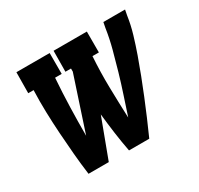

<svg xmlns="http://www.w3.org/2000/svg" viewBox="-117 -662 834 805"><g transform="rotate(-30 300.0 -260.0)"><path d="M97 0Q90 -52 85.5 -104Q81 -156 77.5 -208Q74 -260 72.5 -313Q71 -366 73 -419H47L48 -520H209V-419H177Q172 -350 170 -281Q168 -212 168 -143L254 -404Q254 -408 254 -411.5Q254 -415 254 -419H227L228 -520H389V-419H358Q353 -344 354.5 -269.5Q356 -195 359 -121Q374 -167 389.5 -213.5Q405 -260 418.5 -306.5Q432 -353 444.5 -400Q457 -447 464 -494L469 -520H574L569 -494Q563 -452 550.5 -410Q538 -368 523.5 -327Q509 -286 493 -244.5Q477 -203 460.5 -162.5Q444 -122 426.5 -81Q409 -40 391 0H293Q284 -47 277.5 -94.5Q271 -142 266 -190L195 0Z"/></g></svg>

Font: Iosevka HT Extended
Style: Bold Italic
Weight: 700
Width: 7
Italic angle: -9°
Monospace: yes
Designer: Belleve Invis
Foundry: Belleve Invis
Version: Version 32.3.0; ttfautohint (v1.8.4)